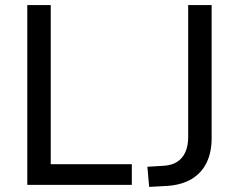

<svg xmlns="http://www.w3.org/2000/svg" viewBox="-20 -725 938 753"><path d="M87 0V-705H179V-81H497V0ZM565 8 558 -71 624 -75Q654 -77 675 -90.5Q696 -104 707 -128.5Q718 -153 718 -187V-705H810V-183Q810 -127 790 -86.5Q770 -46 731.5 -23Q693 0 638 4Z"/></svg>

Font: Nunito Sans 10pt SemiCondensed Medium
Style: Regular
Weight: 500
Width: 4
Designer: Vernon Adams
Foundry: Vernon Adams
Version: Version 3.101;gftools[0.9.27]